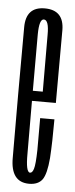

<svg xmlns="http://www.w3.org/2000/svg" viewBox="-48 -634 261 664"><g transform="rotate(5 82.5 -301.5)"><path d="M79 3V-35.5Q64 -35.5 64.5 -101Q64 -166 64 -302Q64 -461.5 64 -514.5Q64.5 -567.5 80.5 -567.5Q98.5 -567.5 98 -515Q98 -463.5 98.5 -318.5H57.5V-283.5H147Q147 -293 147 -301.5Q147 -466 147.5 -536.5Q147 -606 80.5 -606Q15 -606 15 -534.5Q14.5 -462.5 14.5 -302Q14.5 -168 15 -82Q14.5 3 79 3ZM79 -35.5V3Q110.5 3 125 -17Q139 -37 143.5 -92Q147 -146.5 147 -226.5H97.5Q97.5 -166.5 97.5 -116Q96.5 -65.5 91.5 -50Q87 -35.5 79 -35.5Z"/></g></svg>

Font: Anybody UltraCondensed Light
Style: Regular
Weight: 300
Width: 1
Version: Version 1.113;gftools[0.9.25]